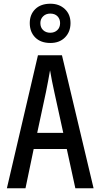

<svg xmlns="http://www.w3.org/2000/svg" viewBox="-20 -1012 540 1032"><path d="M17 0 184 -715H313L483 0H385L339 -211H161L117 0ZM227 -517 180 -298H320L272 -517Q266 -544 259.5 -576.5Q253 -609 249 -634Q245 -609 238.5 -576Q232 -543 227 -517ZM251 -781Q199 -781 169.5 -810.5Q140 -840 140 -888Q140 -934 169.5 -963Q199 -992 251 -992Q298 -992 328.5 -963.5Q359 -935 359 -888Q359 -841 329.5 -811Q300 -781 251 -781ZM250 -836Q273 -836 288 -850Q303 -864 303 -888Q303 -910 289 -924.5Q275 -939 250 -939Q227 -939 212 -924.5Q197 -910 197 -888Q197 -864 212 -850Q227 -836 250 -836Z"/></svg>

Font: Noto Sans Mono ExtraCondensed Medium
Style: Regular
Weight: 500
Width: 2
Designer: Monotype Design Team
Foundry: Monotype Imaging Inc.
Version: Version 2.014